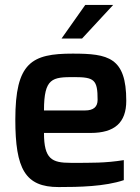

<svg xmlns="http://www.w3.org/2000/svg" viewBox="-20 -752 565 777"><path d="M158 -305C158 -437 192 -440 280 -440C362 -440 375 -429 375 -348C375 -320 359 -305 324 -305ZM42 -268C42 -68 82 5 217 5C300 5 404 3 481 -23V-104C406 -92 351 -93 266 -93C190 -93 158 -108 158 -214H347C443 -214 491 -255 491 -344C491 -520 418 -535 274 -535C108 -535 42 -499 42 -268ZM229 -596H312L438 -732H325Z"/></svg>

Font: Exo
Style: Demi Bold
Weight: 600
Designer: Natanael Gama
Version: Version 1.00